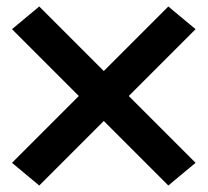

<svg xmlns="http://www.w3.org/2000/svg" viewBox="-20 -636 640 592"><path d="M101 -64 17 -134 223 -340 17 -546 101 -616 300 -417 499 -616 583 -546 377 -340 583 -134 499 -64 300 -263Z"/></svg>

Font: Iosevka Extrabold Extended
Style: Regular
Weight: 800
Width: 7
Monospace: yes
Designer: Belleve Invis
Foundry: Belleve Invis
Version: Version 32.5.0; ttfautohint (v1.8.4)